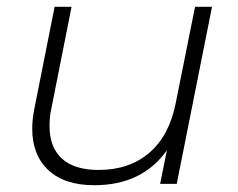

<svg xmlns="http://www.w3.org/2000/svg" viewBox="-20 -542 701 566"><path d="M605 -522 501 0H452L472 -99Q399 4 258 4Q170 4 122.5 -40.5Q75 -85 75 -163Q75 -190 81 -220L141 -522H191L131 -220Q126 -198 126 -170Q126 -108 162.5 -74.5Q199 -41 271 -41Q361 -41 420 -91.5Q479 -142 498 -238L555 -522Z"/></svg>

Font: Montserrat Alternates Light
Style: Italic
Weight: 300
Italic angle: -11.3°
Designer: Julieta Ulanovsky
Foundry: Julieta Ulanovsky
Version: Version 7.200